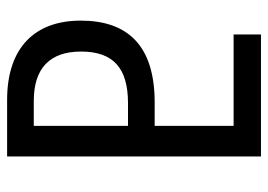

<svg xmlns="http://www.w3.org/2000/svg" viewBox="-127 -627 754 540"><g transform="rotate(90 250.0 -357.0)"><path d="M261 0H420V-714H77V-637H334V-415H268C107 -415 38 -338 38 -207C38 -77 115 0 261 0ZM264 -75C172 -75 125 -120 125 -208C125 -299 172 -340 270 -340H334V-75Z"/></g></svg>

Font: Noto Sans Condensed
Style: Regular
Weight: 400
Width: 3
Designer: Monotype Design Team
Foundry: Monotype Imaging Inc.
Version: Version 2.013